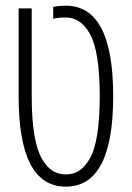

<svg xmlns="http://www.w3.org/2000/svg" viewBox="-20 -660 472 689"><path d="M216.3 -639.6Q386.2 -639.6 386.2 -314.9Q386.2 9.8 216.3 9.8Q46.4 9.8 46.9 -314.9V-629.9H93.8V-314.9Q93.8 -153.3 130.4 -90.3Q147.9 -60.1 168.7 -47.1Q189.5 -34.2 216.3 -34.2Q243.2 -34.2 263.7 -47.1Q284.2 -60.1 301.8 -90.3Q337.9 -152.3 337.9 -314.9Q337.9 -477.1 301.8 -540Q284.2 -570.3 263.4 -583.5Q242.7 -596.7 218.3 -597.2Q193.8 -597.7 170.9 -592.8V-635.7Q193.4 -639.6 216.3 -639.6Z"/></svg>

Font: Open Sans Hebrew Condensed Light
Style: Regular
Weight: 300
Width: 3
Foundry: Ascender Corporation, Yanek Iontef
Version: Version 2.001;PS 002.001;hotconv 1.0.70;makeotf.lib2.5.58329